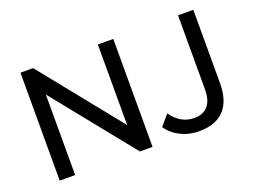

<svg xmlns="http://www.w3.org/2000/svg" viewBox="-107 -931 1539 1170"><g transform="rotate(-20 662.5 -346.0)"><path d="M707 -700V0H625L205 -522V0H105V-700H187L607 -178V-700ZM803 -93 861 -161Q919 -78 1007 -78Q1066 -78 1096.5 -114Q1127 -150 1127 -220V-613V-700H1226V-225Q1226 -109 1170.5 -50.5Q1115 8 1007 8Q944 8 890 -18.5Q836 -45 803 -93Z"/></g></svg>

Font: Idrija
Style: Regular
Weight: 500
Designer: Julieta Ulanovsky
Foundry: Julieta Ulanovsky
Version: Version 7.200